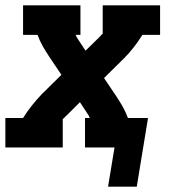

<svg xmlns="http://www.w3.org/2000/svg" viewBox="-21 -550 641 716"><path d="M382 146 406 0H296V-110H314Q314 -110 314 -110Q314 -110 314 -110Q312 -115 309.5 -119.5Q307 -124 304 -128L277 -169L228 -120Q227 -119 226 -118Q225 -117 224 -116H223Q221 -113 218.5 -110.5Q216 -108 213 -106V0H-1V-110H65Q80 -134 97.5 -156Q115 -178 134 -198L208 -271L161 -341Q149 -359 138 -378.5Q127 -398 119 -420H65V-530H279V-420H261Q261 -420 261 -420Q261 -420 261 -420Q263 -415 265.5 -410.5Q268 -406 271 -402L298 -361L348 -410Q349 -411 350 -412Q351 -413 352 -414Q354 -417 356.5 -419.5Q359 -422 362 -424V-530H576V-420H510Q495 -396 478 -374Q461 -352 441 -332L367 -259L414 -189Q426 -171 437 -151.5Q448 -132 456 -110H531L489 146Z"/></svg>

Font: Iosevka Curly Slab XBdExObl
Style: Regular
Weight: 800
Width: 7
Italic angle: -9°
Monospace: yes
Designer: Belleve Invis
Foundry: Belleve Invis
Version: Version 11.1.0; ttfautohint (v1.8.3)